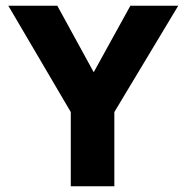

<svg xmlns="http://www.w3.org/2000/svg" viewBox="-20 -650 649 670"><path d="M180 -630 307 -398 435 -630H602L379 -259V0H227V-259L9 -630Z"/></svg>

Font: Mukta Mahee ExtraBold
Style: Regular
Weight: 800
Designer: Shuchita Grover, Noopur Datye, Girish Dalvi, Yashodeep Gholap
Foundry: Ek Type
Version: Version 2.538;PS 1.000;hotconv 16.6.51;makeotf.lib2.5.65220;